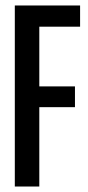

<svg xmlns="http://www.w3.org/2000/svg" viewBox="-20 -680 321 700"><path d="M34 0V-660H123.3V0ZM68.7 -289.3V-365H253.3V-289.3ZM68.7 -582.7V-660H272V-582.7Z"/></svg>

Font: Bricolage Grotesque 96pt ExtraBold Condensed
Style: Regular
Weight: 800
Width: 3
Version: Version 1.001;gftools[0.9.33.dev8+g029e19f]